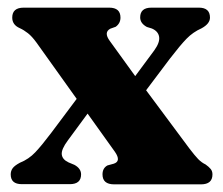

<svg xmlns="http://www.w3.org/2000/svg" viewBox="-20 -482 582 502"><path d="M267 -375 333.5 -283 383.5 -350.5Q398.5 -371.5 396 -386Q393.5 -400.5 377 -407.5L364 -411.5Q346.5 -421 346.5 -436.5Q346.5 -462 376 -462H500Q529 -462 529 -436Q529 -420 507 -408Q484.5 -398 467.8 -380.8Q451 -363.5 424.5 -329L362 -246L475 -94Q489.5 -75 498.2 -66Q507 -57 517.5 -52Q526 -46 530.8 -40.2Q535.5 -34.5 535.5 -26Q535.5 0 505.5 0H278.5Q248 0 248 -26Q248 -42.5 261 -49.5L277.5 -54Q297.5 -60.5 280.5 -85L209 -185L157.5 -115Q140 -91.5 141.5 -78.2Q143 -65 159 -57.5L174.5 -51Q192 -41.5 192 -26Q192 -0.5 162.5 -0.5H37Q8 -0.5 8 -26Q8 -35 13 -42Q18 -49 32 -56.5Q55.5 -66 72.2 -83.8Q89 -101.5 113.5 -134L180.5 -223.5L75.5 -370.5Q63.5 -387 53 -395.2Q42.5 -403.5 31.5 -408.5Q12 -417 12 -436Q12 -462 42 -462H265.5Q295 -462 295 -436Q295 -421 282.5 -412L268.5 -407Q250.5 -397.5 267 -375Z"/></svg>

Font: Fraunces 72pt S050
Style: Bold
Weight: 700
Version: Version 1.000; ttfautohint (v1.8.3)